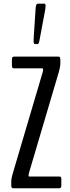

<svg xmlns="http://www.w3.org/2000/svg" viewBox="-20 -1004 374 1024"><path d="M166.5 -769Q159.2 -769 159.2 -784.7Q159.2 -794.9 159.7 -801.8L169.9 -957.5Q170.9 -973.1 173.8 -978.8Q176.8 -984.4 182.6 -984.4H218.3Q223.1 -984.4 223.1 -970.7Q223.1 -964.4 221.2 -952.6L190.4 -788.1Q187 -769 181.2 -769ZM51.8 0Q47.9 0 45.7 -0.7Q43.5 -1.5 41.7 -5.6Q40 -9.8 40 -17.6V-38.6Q40 -48.8 46.4 -73.2L208 -620.1Q210 -627.9 210 -630.9Q210 -639.6 205.6 -639.6H55.7Q51.3 -639.6 49.1 -640.4Q46.9 -641.1 45.2 -645Q43.5 -648.9 43.5 -657.2V-684.6Q43.5 -695.8 46.4 -699Q49.3 -702.1 55.7 -702.1H290Q293.9 -702.1 296.1 -701.4Q298.3 -700.7 300 -696.5Q301.8 -692.4 301.8 -684.6V-668.5Q301.8 -648.9 294.4 -622.1L133.8 -79.1Q132.3 -73.7 132.3 -69.3Q132.3 -62.5 135.3 -62.5H295.4Q295.9 -62.5 296.9 -62.5Q300.3 -62.5 302 -62Q303.7 -61.5 305.4 -58.1Q307.1 -54.7 307.1 -47.4V-17.6Q307.1 -6.3 304.2 -3.2Q301.3 0 295.4 0Z"/></svg>

Font: BenchNine
Style: Regular
Weight: 400
Designer: Vernon Adams
Foundry: Vernon Adams
Version: Version 1 ; ttfautohint (v0.92.18-e454-dirty) -l 8 -r 50 -G 